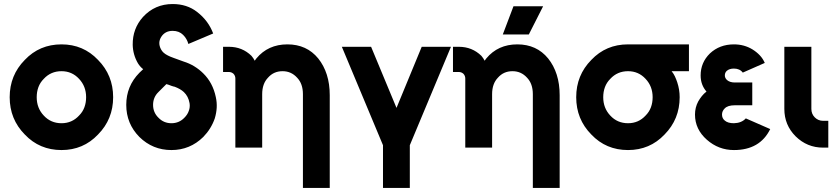

<svg xmlns="http://www.w3.org/2000/svg" viewBox="-20 -732 4132 952"><path d="M285 -512Q176 -512 103 -435Q28 -359 28 -250Q28 -141 103 -65Q176 12 285 12Q393 12 466 -65Q541 -141 541 -250Q541 -359 466 -435Q393 -512 285 -512ZM285 -379Q337 -379 372 -341Q407 -304 407 -250Q407 -223 398.5 -200Q390 -177 372 -159Q337 -121 285 -121Q232 -121 197 -159Q162 -196 162 -250Q162 -277 170.5 -300Q179 -323 197 -341Q232 -379 285 -379Z M836 -712Q748 -712 689 -648Q637 -590 638 -510Q639 -461 664 -418Q669 -410 675.5 -402.5Q682 -395 690 -389L671 -371Q606 -305 606 -212Q606 -119 671 -53Q737 12 830 12Q922 12 988 -53Q1027 -93 1045 -145Q1053 -172 1054.5 -198Q1056 -224 1050 -251Q1035 -322 988 -368Q968 -388 943.5 -403Q919 -418 890 -427Q860 -438 840.5 -445Q821 -452 812 -457Q800 -463 791.5 -470.5Q783 -478 778 -488Q761 -521 780 -550Q799 -579 836 -579Q868 -579 888 -559Q907 -540 914 -514L1037 -566Q1013 -630 957 -673Q907 -712 836 -712ZM805 -315Q810 -314 816.5 -311.5Q823 -309 831 -306Q837 -304 841 -303Q845 -302 846 -302Q875 -291 891 -276Q914 -255 920 -220Q923 -200 916 -182Q913 -173 907.5 -164.5Q902 -156 894 -148Q868 -121 830 -121Q792 -121 766 -148Q739 -174 739 -212Q739 -250 766 -276Z M1615 200V-260Q1615 -316 1600.5 -361.5Q1586 -407 1558 -442Q1501 -512 1405 -512Q1309 -512 1251 -442Q1249 -439 1247 -436.5Q1245 -434 1243 -431Q1240 -437 1236 -443Q1232 -449 1227 -455Q1181 -500 1115 -500H1086V-375H1115Q1128 -375 1138 -366Q1147 -356 1147 -343V0H1193H1263H1280V-265Q1280 -317 1309 -347Q1337 -379 1381 -379Q1424 -379 1453 -347Q1482 -317 1482 -265V200Z M1675 -500 1879 -12V200H2012V-12L2216 -500H2071L1946 -197L1820 -500Z M2755 200V-260Q2755 -316 2740.5 -361.5Q2726 -407 2698 -442Q2641 -512 2545 -512Q2449 -512 2391 -442Q2389 -439 2387 -436.5Q2385 -434 2383 -431Q2380 -437 2376 -443Q2372 -449 2367 -455Q2321 -500 2255 -500H2226V-375H2255Q2268 -375 2278 -366Q2287 -356 2287 -343V0H2333H2403H2420V-265Q2420 -317 2449 -347Q2477 -379 2521 -379Q2564 -379 2593 -347Q2622 -317 2622 -265V200ZM2473 -561H2602L2673 -701H2526Z M3094 -512Q2985 -512 2912 -435Q2837 -359 2837 -250Q2837 -141 2912 -65Q2985 12 3094 12Q3202 12 3275 -65Q3350 -141 3350 -250Q3350 -269 3347 -287.5Q3344 -306 3338 -324Q3333 -339 3326.5 -353Q3320 -367 3310 -379H3396V-512ZM3094 -379Q3146 -379 3181 -341Q3216 -304 3216 -250Q3216 -223 3207.5 -200Q3199 -177 3181 -159Q3146 -121 3094 -121Q3041 -121 3006 -159Q2971 -196 2971 -250Q2971 -277 2979.5 -300Q2988 -323 3006 -341Q3041 -379 3094 -379Z M3710 -323H3623Q3599 -323 3585 -335Q3574 -345 3574 -358Q3574 -372 3584 -381Q3597 -392 3619 -392Q3648 -392 3663 -372L3772 -420Q3763 -441 3747.5 -457.5Q3732 -474 3711 -487Q3670 -512 3619 -512Q3548 -512 3500 -467Q3454 -422 3454 -358Q3454 -311 3483 -278Q3470 -268 3460 -255.5Q3450 -243 3442 -229Q3426 -199 3426 -164Q3426 -91 3485 -39Q3543 12 3619 12Q3748 12 3799 -92L3678 -145Q3657 -122 3619 -121Q3589 -121 3574 -134Q3560 -145 3560 -164Q3560 -181 3573 -194Q3588 -210 3623 -210H3710Z M3869 -500V-192Q3869 -112 3925 -56Q3982 0 4061 0H4087V-133H4061Q4037 -133 4020 -150Q4003 -167 4003 -192V-500Z"/></svg>

Font: Unageo
Style: Bold
Weight: 700
Designer: Richard Sepsi
Foundry: Richard Sepsi
Version: Version 2.000